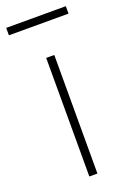

<svg xmlns="http://www.w3.org/2000/svg" viewBox="-147 -752 540 802"><g transform="rotate(-20 123.5 -351.0)"><path d="M105 0V-527H141V0ZM-9 -669V-702H256V-669Z"/></g></svg>

Font: Noto Sans KR Thin
Style: Regular
Weight: 100
Designer: Ryoko NISHIZUKA 西塚涼子 (kana, bopomofo & ideographs); Paul D. Hunt (Latin, Greek & Cyrillic); Sandoll Communications 산돌커뮤니
Foundry: Adobe
Version: Version 2.004-H2;hotconv 1.0.118;makeotfexe 2.5.65603